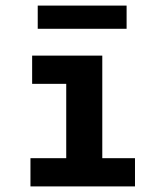

<svg xmlns="http://www.w3.org/2000/svg" viewBox="-20 -667 590 687"><path d="M89 0V-101H217V-367H95V-468H346V-101H463V0ZM115 -564V-647H433V-564Z"/></svg>

Font: Inconsolata SemiExpanded ExtraBold
Style: Regular
Weight: 800
Width: 6
Monospace: yes
Designer: Raph Levien, Cyreal, Brenton Simpson
Foundry: Raph Levien, Cyreal, Google
Version: Version 3.001; ttfautohint (v1.8.2.53-6de2)